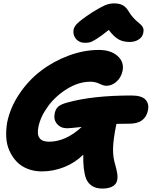

<svg xmlns="http://www.w3.org/2000/svg" viewBox="-20 -957 899 1130"><path d="M479 -705.1Q448.7 -705.1 429.4 -725.6Q410.2 -746.1 412.1 -775.9Q413.6 -796.4 432.6 -816.7Q451.7 -836.9 520 -882.8Q572.3 -915 597.9 -926Q623.5 -937 651.9 -937Q684.1 -937 703.9 -925.3Q723.6 -913.6 737.8 -889.2Q749.5 -869.1 764.4 -853Q779.3 -836.9 790.3 -828.1Q801.3 -819.3 810.5 -810.3Q819.8 -801.3 823.2 -790Q826.7 -778.8 823.2 -763.2Q818.8 -738.8 796.1 -724.4Q773.4 -710 743.2 -710Q704.6 -710 677.2 -725.6Q649.9 -741.2 620.1 -780.8Q576.2 -745.1 548.1 -727.8Q520 -710.4 508.5 -707.8Q497.1 -705.1 479 -705.1ZM375 -202.1Q337.9 -202.1 316.2 -227.1Q294.4 -252 301.8 -289.1Q307.1 -315.9 323 -329.8Q338.9 -343.8 377.9 -354Q526.4 -395 752.9 -395Q813 -395 835.7 -371.3Q858.4 -347.7 851.1 -309.1Q835.4 -229 742.2 -229Q688 -229 665 -228Q646 -133.8 645.3 -81.5Q644.5 -29.3 659.2 16.1Q668.5 51.8 670.7 68.6Q672.9 85.4 669.9 103Q667 117.2 658.2 127.4Q649.4 137.7 636.5 143.1Q623.5 148.4 610.1 150.6Q596.7 152.8 582 152.8Q512.2 152.8 486.8 95.2Q467.8 43.9 470.2 -46.9Q421.4 1.5 357.2 26.6Q293 51.8 226.1 51.8Q179.7 51.8 141.1 36.1Q102.5 20.5 77.1 -6.6Q51.8 -33.7 35.4 -70.3Q19 -106.9 16.8 -148.7Q14.6 -190.4 22 -235.8Q40 -324.2 93.8 -404.3Q147.5 -484.4 221.2 -540.5Q294.9 -596.7 384.5 -629.9Q474.1 -663.1 562 -663.1Q632.3 -663.1 672.1 -627.4Q711.9 -591.8 701.2 -539.1Q692.4 -499.5 665 -475.8Q637.7 -452.1 605 -452.1Q590.8 -452.1 565.7 -464.1Q540.5 -476.1 512.2 -476.1Q444.3 -476.1 376.7 -435.1Q309.1 -394 263.7 -332.8Q218.3 -271.5 206.1 -210Q188 -123 268.1 -123Q367.2 -123 460.9 -210Q392.6 -202.1 375 -202.1Z"/></svg>

Font: Shantell Sans Irregular Bouncy
Style: Italic
Weight: 800
Italic angle: -11.31°
Designer: Stephen Nixon, Anya Danilova, Shantell Martin
Foundry: Arrow Type
Version: Version 1.006;[9816181b4]